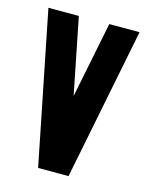

<svg xmlns="http://www.w3.org/2000/svg" viewBox="-85 -555 468 610"><g transform="rotate(15 149.0 -250.0)"><path d="M-1 -500H99.1L148.9 -250L199.2 -500H298.8L199.2 0H99.1Z"/></g></svg>

Font: OSP-DIN
Style: DIN
Weight: 500
Width: 3
Version: Version 001.000